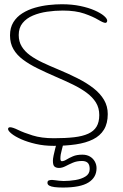

<svg xmlns="http://www.w3.org/2000/svg" viewBox="-20 -646 565 882"><path d="M226.5 24Q182.5 24 144.5 15.2Q106.5 6.5 77.8 -6.2Q49 -19 33 -32Q17 -45 17 -53.5Q17 -56 18 -57.8Q19 -59.5 21.2 -60.5Q23.5 -61.5 26 -61.5Q38 -61.5 63.5 -49Q89 -36.5 129.8 -23.8Q170.5 -11 227.5 -11Q281 -11 320.2 -15.5Q359.5 -20 385.2 -31.8Q411 -43.5 423.5 -64.2Q436 -85 436 -117.5Q436 -150 420.8 -174.8Q405.5 -199.5 378.2 -219.8Q351 -240 314.5 -257.8Q278 -275.5 236 -293.5Q191 -313 152.8 -331.8Q114.5 -350.5 86 -371.8Q57.5 -393 41.8 -420Q26 -447 26 -483.5Q26 -519 41.5 -544Q57 -569 83 -585.2Q109 -601.5 140.5 -610.5Q172 -619.5 204.2 -623Q236.5 -626.5 264 -626.5Q310.5 -626.5 348.8 -618.5Q387 -610.5 414.8 -598.2Q442.5 -586 457.5 -573.2Q472.5 -560.5 472.5 -550.5Q472.5 -548.5 471.5 -546.2Q470.5 -544 468.8 -542.5Q467 -541 464 -541Q455 -541 431.2 -555.2Q407.5 -569.5 367.5 -583.5Q327.5 -597.5 268.5 -597.5Q232 -597.5 196.2 -592.2Q160.5 -587 131 -574.5Q101.5 -562 83.8 -540.2Q66 -518.5 66 -485Q66 -455 79.8 -432.5Q93.5 -410 117.8 -392.2Q142 -374.5 174.8 -359Q207.5 -343.5 245 -328Q294.5 -307.5 336.5 -286.2Q378.5 -265 409.5 -240.8Q440.5 -216.5 457.8 -187.2Q475 -158 475 -122Q475 -79 457.5 -50.5Q440 -22 407.2 -5.8Q374.5 10.5 328.8 17.2Q283 24 226.5 24ZM269 215.5Q246.5 215.5 230.8 213.5Q215 211.5 206.5 206.8Q198 202 198 194Q198 184.5 205 182.5Q212 180.5 219 180.5Q224 180.5 232.5 181.8Q241 183 251.5 184.2Q262 185.5 272 185.5Q298.5 185.5 326.2 181Q354 176.5 373 164.5Q392 152.5 392 130.5Q392 110.5 383 102Q374 93.5 356.5 93.5Q333 93.5 314.5 101.5Q296 109.5 280.8 117.5Q265.5 125.5 251 125.5Q238.5 125.5 230.8 119.5Q223 113.5 223 92.5Q223 84 226.2 68.2Q229.5 52.5 233.5 37Q237.5 21.5 239.5 14.5Q243 3 247.8 -1.8Q252.5 -6.5 259.5 -6.5Q266 -6.5 268.5 -2.2Q271 2 271 8Q271 18 264.2 41Q257.5 64 257.5 82Q257.5 94.5 264 94.5Q273.5 94.5 285.5 87Q297.5 79.5 315 72Q332.5 64.5 358.5 64.5Q378.5 64.5 393 73Q407.5 81.5 415.5 95.8Q423.5 110 423.5 126.5Q423.5 169 386.5 192.2Q349.5 215.5 269 215.5Z"/></svg>

Font: Gluten Thin Thin
Style: Regular
Weight: 250
Version: Version 1.300